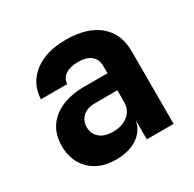

<svg xmlns="http://www.w3.org/2000/svg" viewBox="-130 -699 859 848"><g transform="rotate(-30 300.0 -275.0)"><path d="M232.5 10Q150 10 101.7 -37.5Q53.4 -85 53.4 -162Q53.4 -217.2 79.4 -256.9Q105.4 -296.6 154.4 -318.1Q203.5 -339.6 271.8 -339.6H389.1V-375.8Q389.1 -410.3 366.5 -429.2Q343.9 -448 301 -448Q260.9 -448 237 -432.4Q213 -416.8 211 -387.1H76.9Q80.2 -465.7 140.3 -512.8Q200.5 -560 302.7 -560Q410.3 -560 470.2 -510.3Q530.1 -460.6 530.1 -371.2V0H393.5V-107.6H370.9L395.9 -124.2Q395.9 -83.4 375.9 -53.1Q355.9 -22.8 319.3 -6.4Q282.8 10 232.5 10ZM280.8 -103.4Q330.7 -103.4 359.9 -128.2Q389.1 -152.9 389.1 -193.5V-252.7H275.8Q235.2 -252.7 212.8 -232.1Q190.4 -211.5 190.4 -178.6Q190.4 -145.3 214.1 -124.4Q237.8 -103.4 280.8 -103.4Z"/></g></svg>

Font: JetBrains Mono
Style: Regular
Weight: 400
Monospace: yes
Designer: Philipp Nurullin, Konstantin Bulenkov
Foundry: JetBrains
Version: Version 2.305